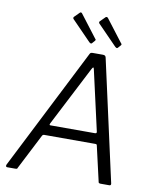

<svg xmlns="http://www.w3.org/2000/svg" viewBox="-101 -1040 919 1118"><g transform="rotate(10 358.0 -481.0)"><path d="M19 0Q14 0 12 -4Q10 -8 13 -15L376 -731Q379 -738 383 -740Q387 -742 395 -742H455Q464 -742 468 -738Q472 -734 473 -728L632 -12Q633 -7 631 -3.5Q629 0 623 0H571Q558 0 558 -11L511 -216Q510 -223 502 -223H199Q190 -223 186 -214L80 -7Q79 -2 76 -1Q73 0 67 0H19ZM489 -284Q500 -284 497 -296L417 -650Q415 -660 411.5 -659Q408 -658 403 -648L222 -296Q219 -289 219.5 -286.5Q220 -284 225 -284ZM280 -960Q282 -963 287 -962Q292 -961 293 -958L394 -826Q397 -824 397.5 -821Q398 -818 395 -814L380 -797Q376 -793 372.5 -794.5Q369 -796 365 -799L254 -913Q243 -922 250 -930ZM432 -960Q435 -963 439.5 -962Q444 -961 446 -958L547 -826Q550 -824 550.5 -820.5Q551 -817 548 -814L533 -797Q529 -793 525.5 -794.5Q522 -796 518 -799L407 -913Q395 -923 403 -931Z"/></g></svg>

Font: Libre Franklin Thin Light
Style: Italic
Weight: 300
Italic angle: -8°
Version: Version 3.000